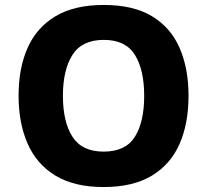

<svg xmlns="http://www.w3.org/2000/svg" viewBox="-20 -745 836 775"><path d="M741 -358Q741 -247 705 -164.5Q669 -82 593 -36Q517 10 398 10Q280 10 204 -36Q128 -82 91.5 -165Q55 -248 55 -359Q55 -470 91.5 -552Q128 -634 204 -679.5Q280 -725 399 -725Q518 -725 593.5 -679.5Q669 -634 705 -551.5Q741 -469 741 -358ZM234 -358Q234 -253 272.5 -193Q311 -133 398 -133Q487 -133 524.5 -193Q562 -253 562 -358Q562 -463 524.5 -523.5Q487 -584 399 -584Q311 -584 272.5 -523.5Q234 -463 234 -358Z"/></svg>

Font: Noto Sans Sinhala ExtraBold
Style: Regular
Weight: 800
Designer: Jelle Bosma - Monotype Design Team
Foundry: Monotype Imaging Inc.
Version: Version 2.006; ttfautohint (v1.8.4.7-5d5b)